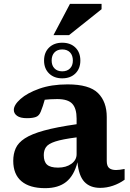

<svg xmlns="http://www.w3.org/2000/svg" viewBox="-20 -968 676 1000"><path d="M502 10.5Q449 10.5 419.5 -21Q390 -52.5 383.5 -123Q365.5 -53 324.5 -20.5Q283.5 12 215 12Q134.5 12 91.8 -24Q49 -60 49 -130.5Q49 -166.5 61.8 -195.5Q74.5 -224.5 109.2 -247.2Q144 -270 209 -288Q274 -306 379 -321V-350.5Q379 -403 356.5 -427.5Q334 -452 278 -452Q258 -452 242 -451Q226 -450 213 -448.5Q204 -415.5 192.5 -387Q184 -365 167 -358.8Q150 -352.5 120 -352.5Q85.5 -352.5 68.8 -364.8Q52 -377 52 -395.5Q52 -421.5 86.8 -452.5Q121.5 -483.5 184.5 -506Q247.5 -528.5 332 -528.5Q445 -528.5 490.5 -483.2Q536 -438 536 -358.5V-130Q536 -103.5 548.2 -93Q560.5 -82.5 584.5 -82.5Q601.5 -82.5 629 -88V-32Q601.5 -12 568.5 -0.8Q535.5 10.5 502 10.5ZM208 -160Q208 -126 225 -110.5Q242 -95 282.5 -95Q324.5 -95 351.8 -114.8Q379 -134.5 379 -165V-252.5Q304.5 -243 268 -231Q231.5 -219 219.8 -202Q208 -185 208 -160ZM304 -745.5Q347 -745.5 372.8 -720.2Q398.5 -695 398.5 -652.5Q398.5 -611 372.8 -585.5Q347 -560 304 -560Q261.5 -560 235.5 -585.5Q209.5 -611 209.5 -652.5Q209.5 -695 235.5 -720.2Q261.5 -745.5 304 -745.5ZM304 -596.5Q330 -596.5 344.8 -611.8Q359.5 -627 359.5 -652.5Q359.5 -679.5 344.8 -695Q330 -710.5 304 -710.5Q278.5 -710.5 263.8 -695Q249 -679.5 249 -652.5Q249 -627 263.8 -611.8Q278.5 -596.5 304 -596.5ZM258.5 -785 344.5 -948H509V-920L339.5 -785Z"/></svg>

Font: Newsreader 6pt SemiBold
Style: Regular
Weight: 600
Designer: Hugues Gentile
Foundry: Production Type
Version: Version 1.003; ttfautohint (v1.8.3)